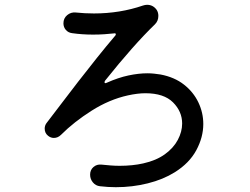

<svg xmlns="http://www.w3.org/2000/svg" viewBox="-20 -750 1040 799"><path d="M396 25Q378 23 366.5 9Q355 -5 355 -23Q355 -43 369 -55Q383 -67 402 -65Q422 -63 440.5 -61.5Q459 -60 478 -60Q504 -60 529 -62.5Q554 -65 576 -70Q630 -82 666 -108Q702 -134 720 -168Q738 -202 738 -236Q738 -286 700 -324Q662 -362 585 -362Q553 -362 512 -353Q435 -336 361.5 -289.5Q288 -243 234 -189Q221 -176 204 -176Q191 -176 180 -185Q166 -196 166 -215Q166 -227 173 -237Q197 -268 231 -313Q265 -358 304.5 -409Q344 -460 384 -510Q424 -560 459 -601Q462 -604 462 -607Q462 -613 454 -611Q436 -609 414 -607.5Q392 -606 367 -606Q322 -606 280 -612Q264 -614 254 -625.5Q244 -637 244 -653Q244 -674 259.5 -687Q275 -700 295 -698Q314 -696 333 -695Q352 -694 371 -694Q479 -694 575 -727Q584 -730 592 -730Q617 -730 632 -709Q639 -698 639 -684Q639 -663 625 -649Q536 -563 417 -414Q415 -410 415 -408Q415 -401 425 -406Q472 -427 514.5 -436Q557 -445 593 -445Q608 -445 621.5 -443.5Q635 -442 648 -440Q706 -429 745.5 -398Q785 -367 805.5 -324Q826 -281 826 -234Q826 -179 797 -125Q768 -71 707 -33Q659 -3 595 13Q531 29 462 29Q446 29 429.5 28Q413 27 396 25Z"/></svg>

Font: Kiwi Maru Medium
Style: Regular
Weight: 500
Designer: Hiroki-Chan
Version: Version 1.100